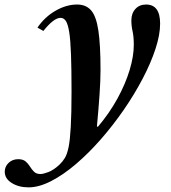

<svg xmlns="http://www.w3.org/2000/svg" viewBox="-158 -554 738 828"><path d="M-35 254Q-77 254 -107.2 235.2Q-137.5 216.5 -137.5 186.5Q-137.5 164.5 -121 148.5Q-104.5 132.5 -79.5 132.5Q-59 132.5 -47.8 142Q-36.5 151.5 -28.8 164.2Q-21 177 -11 186.8Q-1 196.5 16.5 196.5Q28 196.5 50.8 188Q73.5 179.5 99.5 155Q112.5 142.5 122 126.8Q131.5 111 137.8 80.5Q144 50 147.2 -7Q150.5 -64 150.5 -159.5Q150.5 -257 148.2 -319Q146 -381 140.5 -415.5Q135 -450 126 -463.5Q117 -477 103 -477Q74 -477 29 -420.5L3.5 -435Q35.5 -481.5 82 -508Q128.5 -534.5 174.5 -534.5Q213 -534.5 235 -509.2Q257 -484 266.2 -422.5Q275.5 -361 275.5 -252Q275.5 -206 271.2 -144.8Q267 -83.5 260 -9L264 -7Q314 -66 348.5 -129Q383 -192 401 -251.8Q419 -311.5 419 -360.5Q419 -395.5 413.8 -418.8Q408.5 -442 408.5 -466Q408.5 -496.5 426 -515.5Q443.5 -534.5 472 -534.5Q532.5 -534.5 532.5 -452Q532.5 -404 512.5 -343Q492.5 -282 457.2 -214.8Q422 -147.5 375.8 -80.5Q329.5 -13.5 277 46.5Q224.5 106.5 169.8 153.2Q115 200 62.5 227Q10 254 -35 254Z"/></svg>

Font: Libre Caslon Text SemiBold Italic
Style: Regular
Weight: 600
Italic angle: -22.583°
Designer: Pablo Impallari, Rodrigo Fuenzalida, Katja Schimmel
Foundry: Pablo Impallari, Rodrigo Fuenzalida
Version: Version 2.000